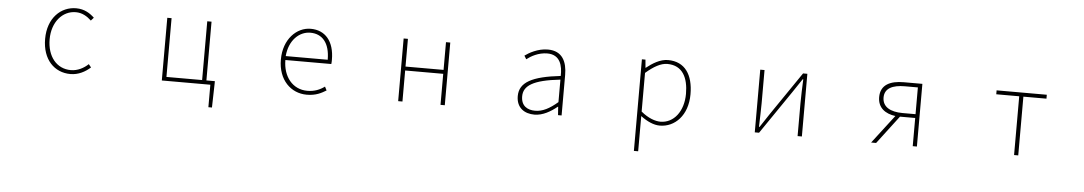

<svg xmlns="http://www.w3.org/2000/svg" viewBox="-39 -952 9077 1608"><g transform="rotate(5 4500.0 -148.5)"><path d="M549 13C617 13 673 -18 717 -57L696 -83C659 -48 608 -20 550 -20C430 -20 351 -118 351 -262C351 -407 438 -507 550 -507C604 -507 646 -481 681 -448L704 -474C669 -507 622 -540 550 -540C423 -540 313 -439 313 -262C313 -88 415 13 549 13Z M1725 189H1755L1760 -13V-33H1689V-527H1653V-33H1353V-527H1317V0H1725Z M2536 13C2614 13 2659 -13 2699 -37L2683 -68C2643 -39 2598 -20 2538 -20C2414 -20 2333 -122 2333 -261H2719C2721 -275 2721 -286 2721 -297C2721 -453 2644 -540 2522 -540C2405 -540 2295 -434 2295 -262C2295 -90 2403 13 2536 13ZM2333 -294C2344 -427 2428 -507 2522 -507C2621 -507 2686 -437 2686 -294Z M3304 0H3340V-261H3660V0H3696V-527H3660V-294H3340V-527H3304Z M4450 13C4520 13 4586 -26 4640 -70H4643L4648 0H4678V-341C4678 -448 4640 -540 4516 -540C4430 -540 4357 -496 4324 -472L4342 -443C4376 -470 4439 -507 4514 -507C4623 -507 4645 -414 4642 -329C4405 -302 4298 -247 4298 -130C4298 -30 4368 13 4450 13ZM4453 -20C4389 -20 4335 -50 4335 -131C4335 -220 4413 -273 4642 -298V-109C4573 -50 4516 -20 4453 -20Z M5307 243H5343V46V-53C5399 -11 5454 13 5504 13C5630 13 5738 -92 5738 -271C5738 -434 5669 -540 5526 -540C5460 -540 5397 -500 5345 -459H5343L5337 -527H5307ZM5507 -20C5465 -20 5405 -39 5343 -91V-416C5410 -474 5469 -507 5523 -507C5652 -507 5700 -405 5700 -271C5700 -124 5619 -20 5507 -20Z M6302 0H6338L6586 -363C6608 -396 6641 -445 6663 -478H6668C6665 -407 6662 -336 6662 -277V0H6698V-527H6662L6414 -164C6392 -131 6360 -82 6338 -49H6333C6335 -120 6338 -191 6338 -249V-527H6302Z M7521 -269C7417 -269 7351 -307 7351 -385C7351 -462 7417 -494 7521 -494H7630V-269ZM7280 0H7322L7502 -237H7630V0H7665V-527H7509C7395 -527 7314 -489 7314 -385C7314 -295 7378 -250 7463 -239Z M8482 0H8517V-494H8711V-527H8289V-494H8482Z"/></g></svg>

Font: Harano Aji Gothic TW ExtraLight
Style: Regular
Weight: 250
Foundry: Masamichi Hosoda
Version: HaranoAjiGothicTW-ExtraLight version 20230610;ttx 4.39.4